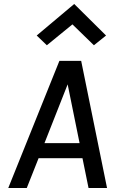

<svg xmlns="http://www.w3.org/2000/svg" viewBox="-20 -945 579 965"><path d="M21.5 0 278.5 -639H388L518 0H425L394.5 -150H174L114.5 0ZM203.5 -225.5H380L320 -521ZM215.5 -717.5 164.5 -766.5 353 -925 513 -766.5 452 -717.5 344 -822.5Z"/></svg>

Font: Karla Medium
Style: Italic
Weight: 500
Italic angle: -8°
Designer: Jonathan Pinhorn
Version: Version 2.001